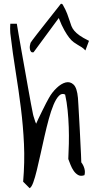

<svg xmlns="http://www.w3.org/2000/svg" viewBox="-20 -989 498 1009"><path d="M101.6 -34.2Q110.4 -137.7 106 -232.4Q101.6 -327.1 89.8 -420.9Q78.1 -514.6 62.5 -611.3Q46.9 -708 34.2 -814.5Q34.2 -817.4 33.7 -824.2Q33.2 -831.1 33.2 -839.4Q33.2 -847.7 33.7 -854.5Q34.2 -861.3 34.2 -864.3H68.4Q71.3 -846.7 77.6 -809.6Q84 -772.5 92.3 -725.6Q100.6 -678.7 109.9 -627Q119.1 -575.2 127.4 -528.3Q135.7 -481.4 142.6 -444.3Q149.4 -407.2 153.3 -389.6Q153.3 -386.7 155.8 -379.4Q158.2 -372.1 160.6 -364.3Q163.1 -356.4 165.5 -349.1Q168 -341.8 169.9 -338.9Q172.9 -346.7 182.1 -365.7Q191.4 -384.8 202.1 -406.7Q212.9 -428.7 222.7 -447.8Q232.4 -466.8 237.3 -474.6Q252.9 -502.9 277.3 -526.4Q301.8 -549.8 325.2 -555.7Q348.6 -561.5 366.7 -544.4Q384.8 -527.3 389.6 -474.6Q390.6 -461.9 392.1 -435.5Q393.6 -409.2 395.5 -375.5Q397.5 -341.8 399.4 -304.7Q401.4 -267.6 402.8 -234.4Q404.3 -201.2 405.8 -174.8Q407.2 -148.4 407.2 -135.7Q418 -122.1 423.3 -104Q428.7 -85.9 423.8 -68.4Q404.3 -61.5 390.6 -69.3Q377 -77.1 367.2 -91.3Q357.4 -105.5 350.6 -123Q343.8 -140.6 338.9 -153.3Q340.8 -190.4 341.8 -233.4Q342.8 -276.4 341.3 -320.8Q339.8 -365.2 335.4 -409.2Q331.1 -453.1 322.3 -492.2Q304.7 -501 289.6 -485.4Q274.4 -469.7 261.2 -438Q248 -406.2 236.3 -363.3Q224.6 -320.3 213.9 -272.9Q203.1 -225.6 192.9 -178.7Q182.6 -131.8 173.3 -93.8Q164.1 -55.7 154.8 -30.3Q145.5 -4.9 135.7 0ZM428.8 -723.8Q419.1 -734.7 409.1 -741Q399 -747.2 389 -753Q378.9 -758.8 367.6 -767Q356.2 -775.2 344.2 -790.3Q332.2 -805.5 318.3 -830Q304.3 -854.5 288.8 -894.2L156.5 -714.5Q148.1 -712.2 143.5 -716.8Q139 -721.5 137.4 -729.7Q135.7 -737.8 136.7 -746Q137.7 -754.2 139.6 -758.8Q140.3 -761.2 139.6 -761.2Q139 -761.2 141.3 -765.1Q143.5 -769 151 -779.1Q158.4 -789.2 175.9 -811.7Q193.5 -834.3 223 -871.6Q252.5 -909 298.5 -967.3Q299.8 -970.4 304 -968.8Q308.2 -967.3 309.5 -965Q325.1 -937.7 332.9 -917.1Q340.6 -896.5 345.5 -881Q350.4 -865.4 355.2 -852.6Q360.1 -839.7 370.2 -827.7Q380.2 -815.6 398 -802.8Q415.9 -790 447.6 -774.4Z"/></svg>

Font: Over the Rainbow
Style: Regular
Weight: 400
Designer: Kimberly Geswein
Foundry: Kimberly Geswein
Version: Version 1.002 2010